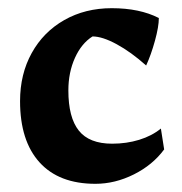

<svg xmlns="http://www.w3.org/2000/svg" viewBox="-20 -438 445 469"><path d="M29 -191Q29 -257 57.5 -308.5Q86 -360 137 -389Q188 -418 253 -418Q321 -418 368 -394Q368 -373 358.5 -338.5Q349 -304 337 -278Q300 -311 265 -330Q230 -349 206 -349Q179 -332 163 -296.5Q147 -261 147 -217Q147 -151 172.5 -119Q198 -87 254 -87Q289 -87 320 -96.5Q351 -106 373 -124L381 -73Q353 -35 307 -12Q261 11 213 11Q124 11 76.5 -41.5Q29 -94 29 -191Z"/></svg>

Font: Mirza SemiBold
Style: Regular
Weight: 600
Designer: Arabic design by Kourosh Beigpour, Latin design by Eduardo Tunni, engineering by Lasse Fister
Version: Version 1.0010g